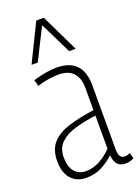

<svg xmlns="http://www.w3.org/2000/svg" viewBox="-151 -856 677 931"><g transform="rotate(-20 187.5 -390.0)"><path d="M22 -114Q22 -173 52.5 -207Q83 -241 139 -258.5Q195 -276 272 -287V-402Q272 -452 247 -479.5Q222 -507 171 -507Q149 -507 121 -503Q93 -499 61 -489L52 -521Q84 -531 115 -536.5Q146 -542 173 -542Q308 -542 308 -402V-73Q308 -45 316 -34.5Q324 -24 338 -24Q352 -24 367 -31L374 -1Q353 10 331 10Q277 10 273 -54Q247 -29 211 -9.5Q175 10 129 10Q80 10 51 -22Q22 -54 22 -114ZM58 -120Q58 -72 79.5 -46.5Q101 -21 138 -21Q176 -21 211.5 -41Q247 -61 272 -88V-259Q213 -251 164.5 -237Q116 -223 87 -195.5Q58 -168 58 -120ZM65 -596 160 -790H199L293 -596H259L179 -759L97 -596Z"/></g></svg>

Font: Georama SemiCondensed ExtraLight
Style: Regular
Weight: 200
Width: 4
Designer: Jean-Baptiste Levee
Foundry: Production Type
Version: Version 1.000